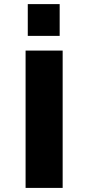

<svg xmlns="http://www.w3.org/2000/svg" viewBox="-20 -918 431 938"><path d="M105 0V-670.9H286.1V0ZM115.7 -742.7V-897.9H271.5V-742.7Z"/></svg>

Font: Syncopate
Style: Bold
Weight: 700
Designer: Astigmatic (AOETI)
Foundry: Astigmatic (AOETI)
Version: Version 1.001 2011